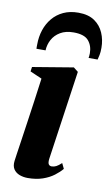

<svg xmlns="http://www.w3.org/2000/svg" viewBox="-89 -822 513 881"><g transform="rotate(10 167.5 -382.0)"><path d="M105 11.5Q84.5 11.5 66.8 4.8Q49 -2 39.2 -16.8Q29.5 -31.5 32.5 -55.5Q33.5 -63.5 37.2 -89.2Q41 -115 46.8 -154Q52.5 -193 59.5 -241Q66.5 -289 74 -342.2Q81.5 -395.5 88.5 -448.5L33.5 -472.5L36.5 -493.5L226 -525L247.5 -508L187.5 -91.5Q185.5 -73.5 190.2 -66.8Q195 -60 204 -60Q215 -60 225.2 -65.2Q235.5 -70.5 249.5 -83.5L261.5 -58.5Q248 -42 226.5 -25.8Q205 -9.5 174.8 1Q144.5 11.5 105 11.5ZM42 -579.5Q42 -584 41.8 -588Q41.5 -592 42 -599.5Q42 -635.5 52.5 -667.2Q63 -699 83.5 -723.5Q104 -748 134 -762Q164 -776 203.5 -776Q250 -776 278.8 -756.2Q307.5 -736.5 321.2 -704.5Q335 -672.5 335 -635.5Q335 -614 332.2 -601.5Q329.5 -589 327 -579.5H285Q285.5 -583 286.2 -588Q287 -593 287 -601.5Q287 -636.5 267.2 -659.8Q247.5 -683 197.5 -683Q160.5 -683 135.8 -668.2Q111 -653.5 98.2 -629.8Q85.5 -606 84.5 -579.5Z"/></g></svg>

Font: Merriweather 120pt ExtraBold
Style: Italic
Weight: 800
Italic angle: -7.8°
Version: Version 2.101